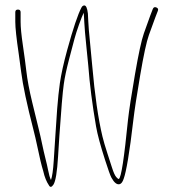

<svg xmlns="http://www.w3.org/2000/svg" viewBox="-20 -725 663 722"><path d="M37.5 -679V-643C37.5 -620.8 41.8 -580.5 50.5 -522C53.2 -504 56.2 -481.7 59.5 -455C65.8 -404.9 81.1 -332.6 105.5 -238C110.8 -217.3 115.5 -197.3 119.5 -178C128.6 -133.8 136.3 -101.8 142.5 -82C147.7 -58.5 155.4 -40.8 163.5 -29C168.1 -19.7 173.9 -20.2 180.8 -30.5C189.1 -43 194.9 -78.5 198.4 -137C199.6 -158.3 201.2 -183.7 203.2 -213C210 -312.5 215.5 -377.5 219.8 -408C223.2 -433.3 229.9 -464.5 239.6 -501.5C249.4 -538.5 256.2 -564.5 260.2 -579.5C264.2 -594.5 270 -612.5 277.4 -633.4C284.9 -654.3 290.7 -668.8 294.7 -677C294.7 -675.7 295 -672.7 295.5 -668C296 -663.3 296.6 -653.4 297.2 -638.1C297.8 -622.8 300.5 -592.1 305.2 -546C307.2 -526.7 309.5 -504 312 -478C317.2 -408.2 327 -331.9 341.3 -249.1C346.4 -219.9 357.5 -178.3 374.8 -124.4C386.6 -87.4 394.7 -64.9 399 -57C409.4 -37.9 419.8 -29.7 430.1 -32.5C436.4 -34.2 441.5 -41.3 445.5 -54C454.3 -77.6 467.3 -150.9 481.5 -274C485.5 -308.7 494 -364.3 507 -441C520 -517.7 531 -568.5 540 -593.5C549 -618.5 556.8 -640 563.5 -658L573.5 -684C576.1 -690 574.3 -694.3 568 -697C561.6 -699.7 557.1 -697.7 554.5 -691L544.5 -665C537.8 -647 530 -625.2 521 -599.5C512 -573.8 500.8 -522.3 487.5 -445C474.1 -367.7 465.5 -311.3 461.5 -276C446.9 -130.8 435.9 -56.1 426.7 -52C425.2 -51.3 422.1 -53.7 417.2 -59.1C412.4 -64.5 407 -76.3 401.2 -94.5C397.7 -105.5 391.9 -123.7 383.6 -149C375.4 -174.3 369.2 -195.3 365.2 -212C349.2 -279 336.3 -368.4 326.6 -480C324.4 -506 321.5 -535.6 318.2 -568.7C314.8 -601.9 312.7 -627 312 -644C311.5 -656 311 -666 310.5 -674C308.1 -694.9 303.5 -705 296.6 -704.5C292.4 -704.2 289 -701.7 286.5 -697C273 -671.8 255 -618.3 232.6 -536.6C219.2 -487.7 210 -446.1 205.1 -412C201.4 -386 198 -354 195 -316C192.5 -278 190.2 -244.3 188.2 -215C186.2 -185.7 184.2 -153.8 182 -119.5C179.8 -85.2 176.4 -61.4 171.7 -48C167.5 -56.4 163.8 -69.4 160.5 -87C158.5 -97.7 155.3 -111.5 151 -128.5C146.7 -145.5 142.5 -163.7 138.5 -183C134.5 -202.3 130 -222.2 125 -242.5C120 -262.8 112 -295.5 101.1 -340.5C90.2 -385.5 82.8 -424.6 79 -458C76 -484 71.7 -516.3 66 -554.9C60.3 -593.5 57.5 -622.8 57.5 -643V-679C57.5 -685.7 54.2 -689 47.5 -689C40.8 -689 37.5 -685.7 37.5 -679Z"/></svg>

Font: Proton
Style: RgCnd
Weight: 500
Version: Version 1.017